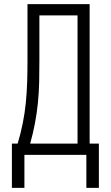

<svg xmlns="http://www.w3.org/2000/svg" viewBox="-20 -755 540 936"><path d="M99 161H38V-55H66Q81 -104 91 -154.5Q101 -205 106 -255.5Q111 -306 112.5 -357Q114 -408 114 -459V-735H417V-55H462V161H401V0H99ZM127 -55H358V-680H172V-459Q172 -408 171 -357Q170 -306 165 -255.5Q160 -205 150.5 -154.5Q141 -104 127 -55Z"/></svg>

Font: Iosevka Term Curly Light
Style: Regular
Weight: 300
Designer: Belleve Invis
Foundry: Belleve Invis
Version: Version 32.3.0